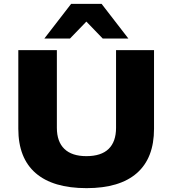

<svg xmlns="http://www.w3.org/2000/svg" viewBox="-20 -965 895 996"><path d="M429 11Q255 11 165 -67Q75 -145 75 -297V-705H275V-302Q275 -230 314 -192.5Q353 -155 428 -155Q505 -155 543.5 -192.5Q582 -230 582 -302V-705H779V-297Q779 -145 690 -67Q601 11 429 11ZM210 -765 349 -945H507L646 -765H513L428 -853L343 -765Z"/></svg>

Font: Nunito Sans 10pt SemiExpanded Black
Style: Regular
Weight: 900
Width: 6
Designer: Vernon Adams
Foundry: Vernon Adams
Version: Version 3.101;gftools[0.9.27]